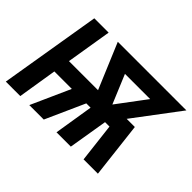

<svg xmlns="http://www.w3.org/2000/svg" viewBox="-119 -739 948 948"><g transform="rotate(45 355.5 -265.0)"><path d="M-10 0H91L124 -205H246L154 0H255L347 -205H377L344 0H444L478 -205H509L533 0H633L599 -292H542L721 -530H242L342 -292H139L178 -530H78ZM442 -292 379 -443H555L531 -411Z"/></g></svg>

Font: Iosevka Sparkle Medium
Style: Italic
Weight: 500
Italic angle: -9°
Designer: Belleve Invis
Foundry: Belleve Invis
Version: Version 4.5.0; ttfautohint (v1.8.3)